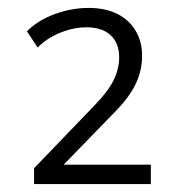

<svg xmlns="http://www.w3.org/2000/svg" viewBox="-20 -729 460 485"><path d="M66 -264V-304L219 -463Q253 -498 267 -526.5Q281 -555 281 -584Q281 -620 259.5 -640Q238 -660 198 -660Q166 -660 132.5 -646.5Q99 -633 75 -609L48 -650Q76 -678 118.5 -693.5Q161 -709 204 -709Q246 -709 276 -694Q306 -679 322.5 -651.5Q339 -624 339 -588Q339 -551 322.5 -516.5Q306 -482 269 -445L135 -307V-313H361V-264Z"/></svg>

Font: Nunito Sans 10pt Light
Style: Regular
Weight: 300
Designer: Vernon Adams
Foundry: Vernon Adams
Version: Version 3.101;gftools[0.9.27]